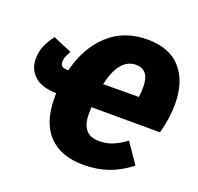

<svg xmlns="http://www.w3.org/2000/svg" viewBox="-128 -854 1040 1011"><g transform="rotate(20 392.0 -348.0)"><path d="M376 -280Q375 -267 375 -241Q375 -126 473 -126Q518 -126 552 -141Q586 -156 622 -182L699 -70Q640 -24 577.5 -2Q515 20 439 20Q312 20 244 -51Q176 -122 176 -259V-286Q95 -287 54 -324Q13 -361 13 -419Q13 -462 28.5 -496Q44 -530 67 -560L172 -516Q162 -497 156 -483Q150 -469 150 -452Q150 -436 159.5 -428.5Q169 -421 190 -421H195Q228 -555 314.5 -635.5Q401 -716 534 -716Q656 -716 720 -644Q784 -572 784 -446Q784 -362 760 -279ZM392 -415 592 -416Q596 -443 596 -470Q596 -523 576.5 -546.5Q557 -570 521 -570Q427 -570 392 -415Z"/></g></svg>

Font: FiraGO Heavy
Style: Italic
Weight: 900
Italic angle: -8°
Designer: bBox Type GmbH
Foundry: bBox Type GmbH
Version: Version 1.001